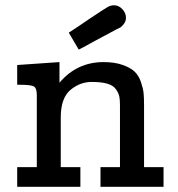

<svg xmlns="http://www.w3.org/2000/svg" viewBox="-20 -716 684 736"><path d="M45.9 0V-75.2H121.1V-352.1Q121.1 -377.9 110.1 -384.5Q99.1 -391.1 55.2 -391.1H45.9V-466.8L208 -478V-398.9Q274.9 -478 377 -478Q419.9 -478 450.4 -467Q481 -456.1 496.6 -440.9Q512.2 -425.8 520.5 -400.9Q528.8 -376 530.5 -358.4Q532.2 -340.8 532.2 -314.9V-75.2H606.9V0H365.2V-75.2H439.9V-313Q439.9 -333 437.5 -345.5Q435.1 -357.9 425 -373Q415 -388.2 392.1 -395Q369.1 -401.9 332 -401.9Q286.1 -401.9 249.5 -370.8Q212.9 -339.8 212.9 -265.1V-75.2H288.1V0ZM243.7 -590.8Q277.8 -612.8 324.7 -645Q381.8 -683.1 393.3 -689.5Q404.8 -695.8 417 -695.8Q435.1 -695.8 449 -680.9Q462.9 -666 462.9 -647.9Q462.9 -634.8 454.8 -624.3Q446.8 -613.8 441.4 -610.8Q436 -607.9 423.8 -602.1Q375 -576.2 341.8 -558.1Q308.6 -540 297.6 -533.9Q286.6 -527.8 281.7 -525.9Z"/></svg>

Font: CMU Concrete
Style: Bold
Weight: 700
Version: Version 0.7.0